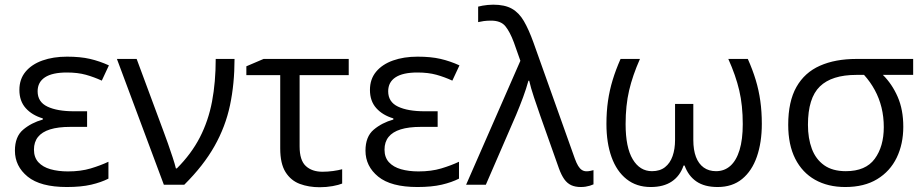

<svg xmlns="http://www.w3.org/2000/svg" viewBox="-20 -786 3930 817"><path d="M350.6 -312.5V-246.1H279.3Q227.5 -246.1 193.1 -235.4Q158.7 -224.6 141.6 -203.1Q124.5 -181.6 124.5 -149.4Q124.5 -116.2 143.3 -95.7Q162.1 -75.2 194.8 -65.9Q227.5 -56.6 269 -56.6Q323.7 -56.6 366 -69.3Q408.2 -82 441.4 -97.7V-25.9Q411.1 -10.3 368.2 -0.2Q325.2 9.8 264.6 9.8Q151.9 9.8 97.7 -34.4Q43.5 -78.6 43.5 -145Q43.5 -204.6 78.4 -234.1Q113.3 -263.7 162.1 -277.3V-282.2Q116.2 -295.9 89.4 -325.9Q62.5 -356 62.5 -403.3Q62.5 -449.2 88.6 -480.7Q114.7 -512.2 160.6 -528.6Q206.5 -544.9 265.1 -544.9Q321.8 -544.9 362.8 -535.4Q403.8 -525.9 443.4 -507.8L413.1 -442.9Q380.4 -458 345.5 -467.8Q310.5 -477.5 264.6 -477.5Q202.6 -477.5 171.4 -457Q140.1 -436.5 140.1 -397.5Q140.1 -352.1 181.9 -332.3Q223.6 -312.5 294.9 -312.5Z M477.5 -535.2H561.5L675.8 -227.1Q684.1 -205.6 694.6 -175.5Q705.1 -145.5 714.6 -116.7Q724.1 -87.9 728.5 -69.3H732.4Q794.4 -131.3 830.6 -201.7Q866.7 -272 882.3 -354.2Q897.9 -436.5 897.9 -535.2H978Q978 -429.2 958.7 -338.1Q939.5 -247.1 892.8 -164.3Q846.2 -81.5 764.2 0H677.2Z M1463.9 -535.2V-466.3H1254.9V-163.1Q1254.9 -104 1281.2 -79.6Q1307.6 -55.2 1352.1 -55.2Q1374 -55.2 1397.2 -58.3Q1420.4 -61.5 1436 -65.9V-4.9Q1421.9 1 1395.5 5.9Q1369.1 10.7 1340.3 10.7Q1293.9 10.7 1255.9 -3.4Q1217.8 -17.6 1195.1 -53.5Q1172.4 -89.4 1172.4 -154.3V-466.3H1028.3V-503.9L1101.6 -535.2Z M1842.3 -312.5V-246.1H1771Q1719.2 -246.1 1684.8 -235.4Q1650.4 -224.6 1633.3 -203.1Q1616.2 -181.6 1616.2 -149.4Q1616.2 -116.2 1635 -95.7Q1653.8 -75.2 1686.5 -65.9Q1719.2 -56.6 1760.7 -56.6Q1815.4 -56.6 1857.7 -69.3Q1899.9 -82 1933.1 -97.7V-25.9Q1902.8 -10.3 1859.9 -0.2Q1816.9 9.8 1756.3 9.8Q1643.6 9.8 1589.4 -34.4Q1535.2 -78.6 1535.2 -145Q1535.2 -204.6 1570.1 -234.1Q1605 -263.7 1653.8 -277.3V-282.2Q1607.9 -295.9 1581.1 -325.9Q1554.2 -356 1554.2 -403.3Q1554.2 -449.2 1580.3 -480.7Q1606.4 -512.2 1652.3 -528.6Q1698.2 -544.9 1756.8 -544.9Q1813.5 -544.9 1854.5 -535.4Q1895.5 -525.9 1935.1 -507.8L1904.8 -442.9Q1872.1 -458 1837.2 -467.8Q1802.2 -477.5 1756.3 -477.5Q1694.3 -477.5 1663.1 -457Q1631.8 -436.5 1631.8 -397.5Q1631.8 -352.1 1673.6 -332.3Q1715.3 -312.5 1786.6 -312.5Z M1963.4 0 2194.3 -527.3 2166.5 -606Q2149.9 -650.4 2130.6 -674.3Q2111.3 -698.2 2069.3 -698.2Q2051.8 -698.2 2038.3 -696.3Q2024.9 -694.3 2014.6 -691.9V-757.8Q2023.4 -760.3 2033.7 -762Q2043.9 -763.7 2055.4 -764.9Q2066.9 -766.1 2078.6 -766.1Q2127.9 -766.1 2158.2 -749Q2188.5 -731.9 2209.2 -696.3Q2230 -660.6 2250 -605L2426.3 -110.4Q2433.1 -91.8 2440.2 -80.1Q2447.3 -68.4 2456.1 -62.7Q2464.8 -57.1 2476.1 -57.1Q2483.4 -57.1 2491.9 -58.8Q2500.5 -60.5 2505.4 -62V-1.5Q2498.5 1.5 2490 4.2Q2481.4 6.8 2471.9 8.3Q2462.4 9.8 2451.2 9.8Q2427.7 9.8 2410.6 2Q2393.6 -5.9 2381.1 -23.4Q2368.7 -41 2358.4 -69.3L2279.3 -292.5Q2273.4 -310.1 2266.4 -330.3Q2259.3 -350.6 2252.4 -371.1Q2245.6 -391.6 2240.2 -410.2Q2234.9 -428.7 2231.9 -442.4H2228.5Q2219.7 -409.7 2205.8 -372.1Q2191.9 -334.5 2176.3 -297.4L2047.4 0Z M3162.1 -535.2Q3182.6 -489.3 3195.8 -445.6Q3209 -401.9 3215.3 -356.4Q3221.7 -311 3221.7 -258.8Q3221.7 -180.2 3200.7 -119.4Q3179.7 -58.6 3137.9 -24.4Q3096.2 9.8 3033.7 9.8Q2978 9.8 2943.6 -13.7Q2909.2 -37.1 2893.1 -81.5H2888.7Q2873.5 -37.1 2838.6 -13.7Q2803.7 9.8 2749 9.8Q2688.5 9.8 2646.2 -23.7Q2604 -57.1 2582.3 -117.4Q2560.5 -177.7 2560.5 -258.8Q2560.5 -311 2567.1 -356.4Q2573.7 -401.9 2586.9 -445.3Q2600.1 -488.8 2620.6 -535.2H2703.1Q2671.9 -464.8 2657 -401.1Q2642.1 -337.4 2642.1 -257.8Q2642.1 -158.7 2672.4 -108.2Q2702.6 -57.6 2754.4 -57.6Q2788.1 -57.6 2809.8 -74.7Q2831.5 -91.8 2842 -121.8Q2852.5 -151.9 2852.5 -190.4V-343.8H2930.2V-190.4Q2930.2 -147.9 2941.4 -118.4Q2952.6 -88.9 2974.4 -73.2Q2996.1 -57.6 3026.9 -57.6Q3062.5 -57.6 3087.9 -80.3Q3113.3 -103 3127 -147.7Q3140.6 -192.4 3140.6 -257.8Q3140.6 -337.4 3125.7 -401.1Q3110.8 -464.8 3079.1 -535.2Z M3823.7 -246.6Q3823.7 -173.3 3795.7 -115.2Q3767.6 -57.1 3712.6 -23.7Q3657.7 9.8 3576.7 9.8Q3502.9 9.8 3448.2 -21Q3393.6 -51.8 3363.8 -110.8Q3334 -169.9 3334 -254.9Q3334 -354 3368.9 -415.8Q3403.8 -477.5 3469 -506.3Q3534.2 -535.2 3624 -535.2H3865.7V-467.3H3736.8Q3775.9 -428.7 3799.8 -374Q3823.7 -319.3 3823.7 -246.6ZM3418 -254.9Q3418 -197.3 3434.6 -152.8Q3451.2 -108.4 3486.8 -83Q3522.5 -57.6 3579.1 -57.6Q3663.6 -57.6 3702.1 -110.1Q3740.7 -162.6 3740.7 -245.1Q3740.7 -289.1 3731 -328.6Q3721.2 -368.2 3702.4 -402.8Q3683.6 -437.5 3656.7 -467.3H3624Q3519.5 -467.3 3468.8 -418.2Q3418 -369.1 3418 -254.9Z"/></svg>

Font: Wonky
Style: Regular
Weight: 400
Designer: Monotype Design Team
Foundry: Monotype Imaging Inc.
Version: Version 3.000